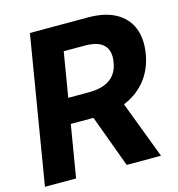

<svg xmlns="http://www.w3.org/2000/svg" viewBox="-108 -822 850 916"><g transform="rotate(-15 317.0 -364.0)"><path d="M1.5 0 122.1 -727.5H409.2Q492.2 -727.5 545.4 -698Q598.6 -668.5 620.4 -615.2Q642.1 -562 630.4 -489.7Q618.7 -417.5 578.6 -365.5Q538.6 -313.5 474.6 -285.6Q410.6 -257.8 327.1 -257.8H134.8L156.2 -381.3H323.2Q367.2 -381.8 398.2 -393.8Q429.2 -405.8 447.8 -429.9Q466.3 -454.1 471.7 -489.7Q481 -544.4 453.1 -573Q425.3 -601.6 358.9 -601.6H255.4L155.3 0ZM405.3 0 283.2 -331.1H449.2L574.7 0Z"/></g></svg>

Font: Inter Tight
Style: Bold Italic
Weight: 700
Italic angle: -9.39999°
Designer: Rasmus Andersson
Foundry: rsms
Version: Version 3.004